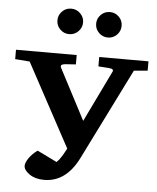

<svg xmlns="http://www.w3.org/2000/svg" viewBox="-61 -970 850 1037"><g transform="rotate(5 364.0 -451.0)"><path d="M723.1 -620.1 648.9 -613.8 401.9 -117.2Q335 16.1 216.8 16.1Q168.9 16.1 137.5 -5.6Q106 -27.3 106 -50.8Q106 -67.4 122.6 -92Q139.2 -116.7 168.9 -138.2L275.9 -85.9Q283.2 -93.3 289.1 -100.3Q294.9 -107.4 301 -117.2Q307.1 -127 309.6 -131.1Q312 -135.3 319.1 -148.4Q326.2 -161.6 327.1 -163.1L84 -613.8L4.9 -620.1V-670.9H334V-620.1L275.9 -616.2Q246.6 -613.3 255.9 -595.2L399.9 -319.8L533.2 -595.2Q538.6 -603.5 534.7 -609.1Q530.8 -614.7 514.2 -616.2Q482.9 -618.2 456.1 -620.1V-670.9H723.1ZM423.8 -849.1Q423.8 -877.4 444.1 -897.7Q464.4 -918 493.2 -918Q521.5 -918 541.7 -897.9Q562 -877.9 562 -849.1Q562 -820.3 541.7 -800Q521.5 -779.8 493.2 -779.8Q464.8 -779.8 444.3 -800Q423.8 -820.3 423.8 -849.1ZM283.2 -779.8Q254.9 -779.8 234.4 -800Q213.9 -820.3 213.9 -849.1Q213.9 -877.4 234.1 -897.7Q254.4 -918 283.2 -918Q312 -918 332.5 -897.7Q353 -877.4 353 -849.1Q353 -820.8 332.5 -800.3Q312 -779.8 283.2 -779.8Z"/></g></svg>

Font: Veleka
Style: Bold
Weight: 700
Designer: Stefan Peev, Context Ltd, 2016; SIL International, 1997-2014.
Foundry: Stefan Peev, Context Ltd, 2016
Version: Version 1.000